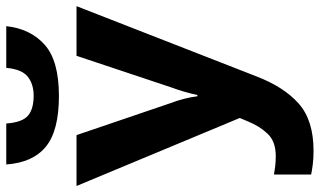

<svg xmlns="http://www.w3.org/2000/svg" viewBox="-228 -576 1037 623"><g transform="rotate(-90 290.5 -264.5)"><path d="M381.8 -762.7H517.1Q508.8 -684.6 457 -638.2Q405.3 -591.8 290.5 -591.8Q177.7 -591.8 126 -634.3Q74.2 -676.8 68.4 -762.7H201.2Q205.1 -710.4 226.8 -692.1Q248.5 -673.8 291.5 -673.8Q329.1 -673.8 353.3 -693.1Q377.4 -712.4 381.8 -762.7ZM219.2 -4.9 -1.5 -534.7H163.6L267.6 -229Q275.4 -209 281.2 -186.3Q287.1 -163.6 289.6 -142.6H293.9Q297.9 -163.1 304.7 -186Q311.5 -209 318.8 -228.5L420.9 -534.7H582L355 46.9Q320.8 137.2 266.4 185.8Q211.9 234.4 112.8 234.4Q87.4 234.4 68.6 231.9Q49.8 229.5 35.6 226.6V106Q46.4 107.9 62 109.9Q77.6 111.8 95.2 111.8Q143.1 111.8 168 85.4Q192.9 59.1 208 21.5Z"/></g></svg>

Font: Lunasima
Style: Bold
Weight: 700
Designer: The DocRepair Project, Monotype Design Team
Foundry: Google
Version: Version 2.009